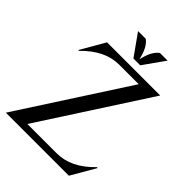

<svg xmlns="http://www.w3.org/2000/svg" viewBox="-258 -1043 1167 1167"><g transform="rotate(45 326.0 -459.5)"><path d="M9.8 0 458.5 -693.4H290.5Q168.5 -693.4 58.6 -580.1H51.8L142.6 -737.3H599.6L150.9 -43.9H403.8Q526.4 -43.9 635.3 -157.2H642.6L551.8 0ZM227.5 -918.9H293.5Q336.4 -888.2 354.5 -802.7Q372.6 -888.2 415.5 -918.9H481.4L383.8 -781.2H325.2Z"/></g></svg>

Font: Modern Antiqua
Style: Book
Weight: 400
Designer: Wojciech Kalinowski "wmk69" (wmk69@o2.pl)
Foundry: Wojciech Kalinowski "wmk69" (wmk69@o2.pl)
Version: Version 3.1.0; 2021-05-28